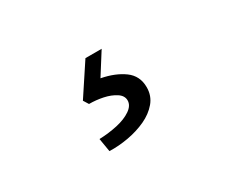

<svg xmlns="http://www.w3.org/2000/svg" viewBox="-57 -150 614 523"><g transform="rotate(-30 250.0 111.0)"><path d="M167 237 160 195Q190 194 217 188Q244 182 261.5 170Q279 158 279 142Q279 127 263.5 117Q248 107 226.5 102.5Q205 98 183 98L173 82L237 -15H288L245 53Q287 61 314.5 81Q342 101 342 137Q342 164 325.5 183.5Q309 203 283 215Q257 227 226.5 232.5Q196 238 167 237Z"/></g></svg>

Font: Lexend Giga Light
Style: Regular
Weight: 300
Version: Version 1.007